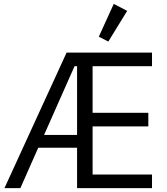

<svg xmlns="http://www.w3.org/2000/svg" viewBox="-20 -969 860 989"><path d="M377 -208H177L85 0H3L323 -698H763V-628H457V-388H744V-318H457V-70H763V0H377ZM364 -628 207 -274H377V-628ZM538 -755 489 -780 566 -949 635 -913Z"/></svg>

Font: IBM Plex Sans Cond
Style: Regular
Weight: 400
Width: 3
Designer: Mike Abbink, Paul van der Laan, Pieter van Rosmalen
Foundry: Bold Monday
Version: Version 1.3